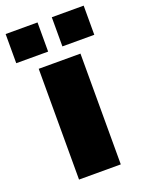

<svg xmlns="http://www.w3.org/2000/svg" viewBox="-164 -792 649 860"><g transform="rotate(-20 160.0 -362.5)"><path d="M-26 -586H126V-725H-26ZM194 -586H346V-725H194ZM60 0H259V-528H60Z"/></g></svg>

Font: Archivo Black
Style: Regular
Weight: 900
Designer: Hector Gatti
Foundry: Omnibus-Type
Version: Version 2.001